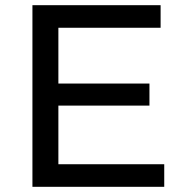

<svg xmlns="http://www.w3.org/2000/svg" viewBox="-20 -720 710 740"><path d="M613 -87V0H105V-700H599V-613H205V-398H556V-313H205V-87Z"/></svg>

Font: APTA Sans Medium
Style: Bold
Weight: 500
Version: Version 7.200